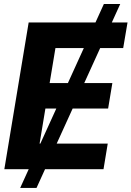

<svg xmlns="http://www.w3.org/2000/svg" viewBox="-20 -839 652 952"><path d="M80.1 92.8 495.1 -819.3H576.2L161.1 92.8ZM1.5 0 122.1 -727.5H612.3L590.8 -600.6H254.9L226.1 -427.2H537.1L516.1 -300.8H205.1L176.3 -127H514.2L493.2 0Z"/></svg>

Font: Inter Tight
Style: Bold Italic
Weight: 700
Italic angle: -9.39999°
Designer: Rasmus Andersson
Foundry: rsms
Version: Version 3.004